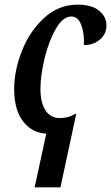

<svg xmlns="http://www.w3.org/2000/svg" viewBox="-20 -566 478 826"><path d="M179 9Q118 6 79.5 -43.5Q41 -93 41 -183Q41 -263 74.5 -347.5Q108 -432 170 -489Q232 -546 314 -546Q375 -546 406.5 -520Q438 -494 438 -456Q438 -420 410 -396Q382 -372 341 -372Q343 -425 329 -460Q315 -495 287 -495Q251 -495 220.5 -442.5Q190 -390 172 -315.5Q154 -241 154 -184Q154 -125 175.5 -91.5Q197 -58 238 -58Q275 -58 303 -76H308L240 240H129Z"/></svg>

Font: Noto Serif CondSemiBold
Style: Italic
Weight: 600
Width: 3
Italic angle: -12°
Designer: Monotype Design Team
Foundry: Monotype Imaging Inc.
Version: Version 1.001